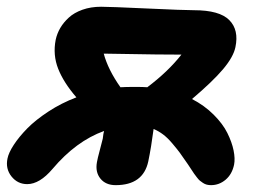

<svg xmlns="http://www.w3.org/2000/svg" viewBox="-47 -536 748 566"><path d="M293.9 9.8Q264.6 9.8 249 -9.5Q233.4 -28.8 238.8 -58.1Q240.7 -69.3 246.8 -91.8Q252.9 -114.3 255.9 -127Q257.8 -143.6 259.8 -149.9Q177.2 -120.1 107.9 -38.1Q69.8 6.8 33.2 6.8Q4.9 6.8 -13.2 -15.9Q-31.2 -38.6 -24.9 -68.8Q-21.5 -85.9 -6.3 -109.1Q8.8 -132.3 33.4 -157.5Q58.1 -182.6 96.2 -207.5Q134.3 -232.4 178.2 -249Q140.6 -292.5 124.5 -333.3Q108.4 -374 117.2 -418.9Q121.1 -437 130.6 -453.4Q140.1 -469.7 155.8 -484.1Q171.4 -498.5 196 -507.3Q220.7 -516.1 251 -516.1Q276.4 -516.1 386 -511Q495.6 -505.9 524.9 -505.9Q600.1 -505.9 628.9 -476.8Q657.7 -447.8 647 -397Q641.1 -368.2 610.4 -331.8Q579.6 -295.4 519 -244.1Q555.7 -225.1 582.8 -198Q609.9 -170.9 623.3 -143.8Q636.7 -116.7 641.6 -92.5Q646.5 -68.4 643.1 -50.8Q637.2 -22.5 618.2 -6.3Q599.1 9.8 575.2 9.8Q568.4 9.8 562.5 8.3Q556.6 6.8 551.3 3.2Q545.9 -0.5 542.2 -3.4Q538.6 -6.3 533.2 -13.4Q527.8 -20.5 525.1 -24.2Q522.5 -27.8 516.1 -37.8Q509.8 -47.9 506.8 -51.8Q491.2 -74.7 482.7 -86.2Q474.1 -97.7 460.7 -113.5Q447.3 -129.4 434.1 -139.4Q420.9 -149.4 405.8 -155.8Q398.9 -102.5 390.1 -60.1Q375 9.8 293.9 9.8ZM352.1 -279.8Q376 -279.8 387.2 -278.8Q448.2 -324.7 487.8 -375Q450.7 -374.5 258.8 -377.9Q271.5 -330.6 308.1 -278.8Q322.3 -279.8 352.1 -279.8Z"/></svg>

Font: Shantell Sans Normal
Style: Bold Italic
Weight: 700
Italic angle: -11.31°
Designer: Stephen Nixon, Anya Danilova, Shantell Martin
Foundry: Arrow Type
Version: Version 1.006;[559af2be0]